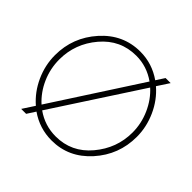

<svg xmlns="http://www.w3.org/2000/svg" viewBox="-172 -905 1100 1100"><g transform="rotate(45 377.5 -355.0)"><path d="M581 -638Q641 -586 675 -510.5Q709 -435 709 -355Q709 -210 612.5 -102.5Q516 5 378 5Q280 5 200 -51L167 0H127L174 -72Q114 -124 80 -199Q46 -274 46 -355Q46 -499 142.5 -607Q239 -715 378 -715Q474 -715 554 -659L587 -710H628ZM81 -355Q81 -281 110.5 -214Q140 -147 192 -100L536 -631Q464 -682 378 -682Q250 -682 165.5 -582.5Q81 -483 81 -355ZM378 -28Q506 -28 590 -128Q674 -228 674 -355Q674 -428 644 -495.5Q614 -563 563 -609L218 -79Q290 -28 378 -28Z"/></g></svg>

Font: Raleway-v4020 ExtraLight
Style: Regular
Weight: 275
Designer: Matt McInerney, Pablo Impallari, Rodrigo Fuenzalida
Foundry: Matt McInerney, Pablo Impallari, Rodrigo Fuenzalida
Version: Version 4.020;PS 004.020;hotconv 1.0.88;makeotf.lib2.5.64775